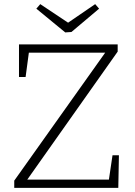

<svg xmlns="http://www.w3.org/2000/svg" viewBox="-20 -910 653 930"><path d="M49 0V-35L496 -664L502 -655H107L121 -664L104 -537H72V-695H550V-660L105 -30L102 -40H522L506 -30L525 -158H556L553 0ZM441 -890 460 -868 326 -755 296 -753 156 -868 175 -890 325 -790H295Z"/></svg>

Font: Bitter Thin Light
Style: Regular
Weight: 300
Version: Version 2.002